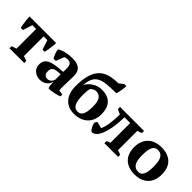

<svg xmlns="http://www.w3.org/2000/svg" viewBox="114 -1683 2618 2618"><g transform="rotate(45 1423.0 -373.5)"><path d="M413 0H129V-39Q144 -47 163 -53Q182 -59 199 -63V-443H126L82 -305H40Q35 -326 30.5 -352Q26 -378 23 -404.5Q20 -431 17.5 -456Q15 -481 15 -500H527Q527 -482 525 -457Q523 -432 519.5 -405.5Q516 -379 511.5 -352.5Q507 -326 502 -305H460L416 -443H343V-63Q366 -57 382 -52Q398 -47 413 -39Z M569 0ZM1012 -145Q1012 -123 1012.5 -107Q1013 -91 1015 -73L1084 -63V-28Q1072 -22 1051.5 -16Q1031 -10 1008.5 -4.5Q986 1 964 4.5Q942 8 925 10H891Q881 -13 879 -36Q877 -59 876 -92H871Q866 -72 854 -53.5Q842 -35 823.5 -20.5Q805 -6 780 3Q755 12 724 12Q691 12 663 2Q635 -8 614 -26Q593 -44 581 -69.5Q569 -95 569 -127Q569 -172 586 -201Q603 -230 639.5 -248.5Q676 -267 733.5 -276Q791 -285 873 -289Q881 -375 866 -415Q851 -455 801 -455Q770 -455 744 -445L697 -325H653Q645 -337 637.5 -352.5Q630 -368 623.5 -385.5Q617 -403 612.5 -421Q608 -439 606 -456Q644 -482 704 -497Q764 -512 831 -512Q888 -512 924 -499.5Q960 -487 980.5 -465.5Q1001 -444 1009 -415Q1017 -386 1017 -353Q1017 -293 1014.5 -244.5Q1012 -196 1012 -145ZM787 -68Q808 -68 823 -76Q838 -84 848.5 -95Q859 -106 864.5 -119Q870 -132 873 -142V-242Q826 -241 796 -236Q766 -231 749 -219.5Q732 -208 725.5 -190.5Q719 -173 719 -148Q719 -110 737 -89Q755 -68 787 -68Z M1130 -271Q1130 -396 1153.5 -480.5Q1177 -565 1225 -616.5Q1273 -668 1345.5 -690Q1418 -712 1516 -712L1581 -762H1620Q1620 -743 1617.5 -718.5Q1615 -694 1610.5 -670Q1606 -646 1601 -626Q1596 -606 1592 -596Q1487 -596 1414.5 -589Q1342 -582 1295.5 -558Q1249 -534 1225 -488.5Q1201 -443 1192 -365H1197Q1212 -391 1235.5 -414.5Q1259 -438 1288.5 -455.5Q1318 -473 1351.5 -483Q1385 -493 1421 -493Q1530 -493 1591 -433.5Q1652 -374 1652 -247Q1652 -191 1634 -143.5Q1616 -96 1581.5 -61.5Q1547 -27 1496 -7.5Q1445 12 1380 12Q1323 12 1277 -7Q1231 -26 1198 -62Q1165 -98 1147.5 -150.5Q1130 -203 1130 -271ZM1285 -262Q1285 -199 1292.5 -157.5Q1300 -116 1314.5 -91Q1329 -66 1349.5 -55.5Q1370 -45 1397 -45Q1447 -45 1471.5 -91.5Q1496 -138 1496 -240Q1496 -341 1465 -382Q1434 -423 1379 -423Q1355 -423 1332.5 -410Q1310 -397 1296 -380Q1285 -333 1285 -262Z M1781 -113Q1806 -160 1818 -244.5Q1830 -329 1831 -427Q1811 -433 1792.5 -442Q1774 -451 1760 -461V-500H2223V-461Q2191 -443 2157 -437V-63Q2178 -58 2194 -52Q2210 -46 2223 -39V0H1958V-39Q1970 -47 1982.5 -53Q1995 -59 2013 -63V-443H1903Q1902 -390 1897 -332.5Q1892 -275 1881.5 -220Q1871 -165 1854 -116.5Q1837 -68 1813 -34Q1793 -6 1769 6Q1745 18 1726 14Q1713 7 1702 -8.5Q1691 -24 1683 -41Q1675 -58 1670 -75Q1665 -92 1664 -104L1687 -138Z M2283 0ZM2283 -250Q2283 -311 2301.5 -359.5Q2320 -408 2354.5 -442Q2389 -476 2438 -494Q2487 -512 2549 -512Q2619 -512 2669.5 -492.5Q2720 -473 2752.5 -438.5Q2785 -404 2800 -355.5Q2815 -307 2815 -250Q2815 -189 2797 -140.5Q2779 -92 2744.5 -58Q2710 -24 2660.5 -6Q2611 12 2549 12Q2481 12 2431 -7.5Q2381 -27 2348 -61.5Q2315 -96 2299 -144.5Q2283 -193 2283 -250ZM2438 -250Q2438 -205 2443.5 -167.5Q2449 -130 2463 -104Q2477 -78 2501 -63.5Q2525 -49 2563 -49Q2585 -49 2603 -59.5Q2621 -70 2634 -93.5Q2647 -117 2653.5 -155.5Q2660 -194 2660 -250Q2660 -296 2654.5 -333Q2649 -370 2635.5 -396Q2622 -422 2599 -436.5Q2576 -451 2541 -451Q2515 -451 2496 -440.5Q2477 -430 2464 -406.5Q2451 -383 2444.5 -344.5Q2438 -306 2438 -250Z"/></g></svg>

Font: PT Serif
Style: Bold
Weight: 700
Designer: A.Korolkova, O.Umpeleva, V.Yefimov
Foundry: ParaType Ltd
Version: Version 1.000W OFL; ttfautohint (v1.6)